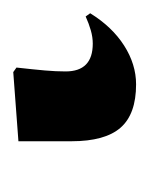

<svg xmlns="http://www.w3.org/2000/svg" viewBox="13 -14 230 297"><g transform="rotate(-90 128.5 135.0)"><path d="M147 230Q101 230 80 206Q59 182 59 130V48L166 40L173 45Q170 72 168.5 89Q167 106 167 121Q167 163 210 163Q220 163 230.5 160Q241 157 252 152L257 159Q236 193 207 211.5Q178 230 147 230Z"/></g></svg>

Font: Literata 72pt SemiBold
Style: Regular
Weight: 600
Designer: Latin by Veronika Burian and Jose Scaglione. Greek by Irene Vlachou. Cyrillic by Vera Evstafieva.
Foundry: TypeTogether
Version: Version 3.002